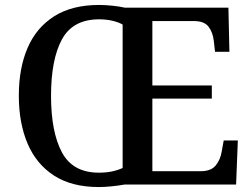

<svg xmlns="http://www.w3.org/2000/svg" viewBox="-20 -745 1019 775"><path d="M379 10Q270 10 198.5 -36Q127 -82 91.5 -165Q56 -248 56 -359Q56 -470 91.5 -552Q127 -634 199 -679.5Q271 -725 380 -725Q404 -725 433.5 -722Q463 -719 484 -714H902L906 -536H848L843 -580Q839 -615 821.5 -637.5Q804 -660 763 -660H595V-400H835V-347H595V-54H791Q832 -54 851 -77.5Q870 -101 875 -134L883 -178H940L933 0H482Q461 4 431.5 7Q402 10 379 10ZM379 -48Q408 -48 432 -53Q456 -58 475 -67V-646Q457 -656 432.5 -661.5Q408 -667 380 -667Q274 -667 230 -586Q186 -505 186 -358Q186 -212 230 -130Q274 -48 379 -48Z"/></svg>

Font: Noto Naskh Arabic Medium
Style: Regular
Weight: 500
Designer: Monotype Design Team, David Williams, Mohamad Dakak and Nizar Qandah
Foundry: Monotype Imaging Inc.
Version: Version 2.016